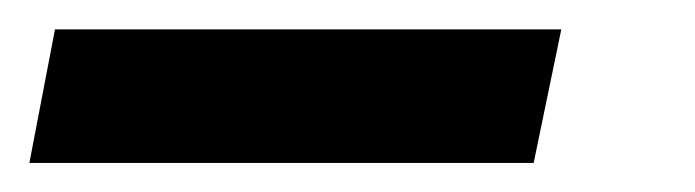

<svg xmlns="http://www.w3.org/2000/svg" viewBox="-112 53 478 132"><path d="M-91.8 165 -74.2 73.2H273.9L254.9 165Z"/></svg>

Font: Open Sans Condensed
Style: Bold Italic
Weight: 700
Width: 3
Italic angle: -12°
Designer: Monotype Design Team
Foundry: Monotype Imaging Inc.
Version: Version 3.003; ttfautohint (v1.8.4)